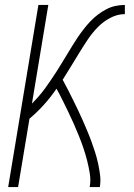

<svg xmlns="http://www.w3.org/2000/svg" viewBox="-20 -755 540 775"><path d="M13 0 135 -735H175L109 -337Q123 -351 136.5 -366.5Q150 -382 162 -398.5Q174 -415 185.5 -432Q197 -449 208 -466Q219 -483 229.5 -500.5Q240 -518 250.5 -535Q261 -552 271.5 -569.5Q282 -587 293.5 -604Q305 -621 317.5 -637Q330 -653 344 -668Q358 -683 374.5 -695.5Q391 -708 409 -717.5Q427 -727 446 -731Q465 -735 484 -735V-698Q454 -698 425.5 -683Q397 -668 374.5 -645Q352 -622 334 -595Q316 -568 299.5 -541Q283 -514 266.5 -487Q250 -460 233 -433Q244 -413 254.5 -392.5Q265 -372 275 -351.5Q285 -331 295 -310.5Q305 -290 314 -269Q323 -248 332 -227Q341 -206 349 -184Q357 -162 364 -140Q371 -118 376 -95Q381 -72 384 -48Q387 -24 383 0H342Q347 -27 342.5 -54.5Q338 -82 331.5 -107.5Q325 -133 316.5 -158Q308 -183 298 -207.5Q288 -232 277.5 -256Q267 -280 255.5 -303.5Q244 -327 232.5 -350.5Q221 -374 208 -397Q185 -363 157.5 -332.5Q130 -302 99 -276L53 0Z"/></svg>

Font: Iosevka Curly XLtObl
Style: Regular
Weight: 200
Italic angle: -9°
Monospace: yes
Designer: Belleve Invis
Foundry: Belleve Invis
Version: Version 11.1.0; ttfautohint (v1.8.3)